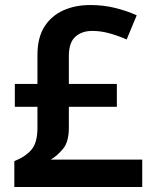

<svg xmlns="http://www.w3.org/2000/svg" viewBox="-20 -744 612 764"><path d="M339 -724Q393 -724 440 -712Q487 -700 524 -683L484 -587Q452 -601 417 -611Q382 -621 347 -621Q306 -621 280 -598Q254 -575 254 -521V-410H445V-319H254V-236Q254 -180 231 -152Q208 -124 182 -109H546V0H37V-103Q79 -119 104 -147Q129 -175 129 -235V-319H39V-410H129V-525Q129 -594 156.5 -637.5Q184 -681 231.5 -702.5Q279 -724 339 -724Z"/></svg>

Font: Noto Sans Tangsa SemiBold
Style: Regular
Weight: 600
Version: Version 1.504